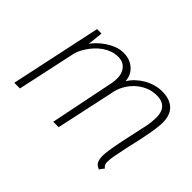

<svg xmlns="http://www.w3.org/2000/svg" viewBox="-95 -774 1029 1029"><g transform="rotate(45 419.5 -260.0)"><path d="M204.1 -517.1 194.8 -429.7Q204.1 -444.3 221.4 -461.4Q238.8 -478.5 260.7 -493.4Q282.7 -508.3 308.3 -518.3Q334 -528.3 360.4 -528.3Q392.6 -528.3 414.8 -517.6Q437 -506.8 450.4 -491.2Q463.9 -475.6 469.7 -458.3Q475.6 -440.9 475.6 -427.7Q489.7 -450.2 509.5 -468.8Q529.3 -487.3 552.5 -500.5Q575.7 -513.7 601.6 -521Q627.4 -528.3 653.8 -528.3Q688 -528.3 712.4 -518.1Q736.8 -507.8 751.5 -489.3Q766.1 -470.7 771.2 -443.8Q776.4 -417 772.5 -384.3Q771.5 -376 770.8 -369.9Q770 -363.8 769.3 -357.4Q768.6 -351.1 767.3 -343.8Q766.1 -336.4 764.2 -325.7Q759.3 -298.3 753.9 -272.7Q748.5 -247.1 742.7 -221.7Q736.8 -196.3 731.2 -170.9Q725.6 -145.5 720.7 -118.7Q720.2 -115.7 719 -109.9Q717.8 -104 716.6 -97.4Q715.3 -90.8 714.4 -84.7Q713.4 -78.6 713.4 -76.2Q712.9 -66.4 712.2 -58.3Q711.4 -50.3 712.6 -43.2Q713.9 -36.1 717.3 -30Q720.7 -23.9 728.5 -18.6L708.5 7.8Q701.7 4.4 694.6 0.5Q687.5 -3.4 682.1 -11.2Q676.8 -19 673.6 -31.7Q670.4 -44.4 671.4 -65.4Q671.9 -79.1 674.6 -98.4Q677.2 -117.7 681.4 -140.1Q685.5 -162.6 690.7 -187.3Q695.8 -211.9 701.2 -236.1Q706.5 -260.3 711.4 -283Q716.3 -305.7 720.2 -323.7Q722.2 -332.5 723.4 -338.9Q724.6 -345.2 725.6 -350.6Q726.6 -356 727.1 -361.3Q727.5 -366.7 728.5 -372.6Q731 -393.6 730.2 -415Q729.5 -436.5 721.7 -453.6Q713.9 -470.7 696.5 -481.7Q679.2 -492.7 648.9 -492.7Q612.8 -492.7 581.8 -478.8Q550.8 -464.8 527.1 -442.1Q503.4 -419.4 488 -390.4Q472.7 -361.3 467.8 -330.6L396.5 0H355.5L431.2 -372.6Q434.6 -390.6 433.8 -411.9Q433.1 -433.1 424.8 -450.9Q416.5 -468.8 399.9 -480.7Q383.3 -492.7 355.5 -492.7Q330.6 -492.7 308.1 -484.4Q285.6 -476.1 266.6 -462.6Q247.6 -449.2 231.7 -431.9Q215.8 -414.6 203.9 -396.5Q191.9 -378.4 184.3 -361.1Q176.8 -343.8 174.3 -330.6L103 0H60.1L170.4 -517.1Z"/></g></svg>

Font: Ufes Sans Thin
Style: Italic
Weight: 100
Designer: Ricardo Esteves & Thais Bronze
Foundry: ProDesignUfes - Ricardo Esteves, Thais Bronze
Version: Version 2.0